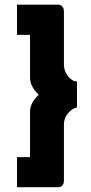

<svg xmlns="http://www.w3.org/2000/svg" viewBox="-20 -760 384 811"><path d="M51.8 -612.8V-740.2H227.1Q234.9 -740.2 242.4 -733.2Q250 -726.1 250 -710V-485.8Q250 -460.9 267.3 -438.5Q284.7 -416 305.2 -416V-306.2Q283.7 -301.3 266.8 -281.2Q250 -261.2 250 -233.9V1Q250 17.1 242.9 23.9Q235.8 30.8 227.1 30.8H51.8V-96.2H106.9V-288.1Q106.9 -326.2 144 -359.9Q106.9 -393.6 106.9 -432.1V-612.8Z"/></svg>

Font: Raleway-v4020 ExtraBold
Style: Regular
Weight: 800
Designer: Matt McInerney, Pablo Impallari, Rodrigo Fuenzalida
Foundry: Matt McInerney, Pablo Impallari, Rodrigo Fuenzalida
Version: Version 4.020;PS 004.020;hotconv 1.0.88;makeotf.lib2.5.64775